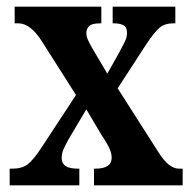

<svg xmlns="http://www.w3.org/2000/svg" viewBox="-20 -556 574 576"><path d="M9 0V-50H17Q46 -50 63 -63Q80 -76 105 -114L208 -271L105 -433Q71 -486 35 -486H24V-536H284V-486H281Q255 -486 247 -477.5Q239 -469 239 -457Q239 -447 243.5 -437Q248 -427 257 -411L302 -335L339 -401Q348 -418 354.5 -431Q361 -444 361 -457Q361 -475 350 -480.5Q339 -486 322 -486H318V-536H506V-486H499Q475 -486 459.5 -473.5Q444 -461 418 -422L333 -291L453 -103Q471 -74 486.5 -62Q502 -50 517 -50H528V0H262V-50H266Q315 -50 315 -83Q315 -94 309.5 -108Q304 -122 284 -152L239 -228L185 -137Q177 -122 171 -109Q165 -96 165 -82Q165 -66 176.5 -58Q188 -50 215 -50H218V0Z"/></svg>

Font: Noto Serif Ethiopic ExtraCondensed
Style: Bold
Weight: 700
Width: 2
Designer: Monotype Design Team
Foundry: Monotype Imaging Inc.
Version: Version 2.102; ttfautohint (v1.8.4.7-5d5b)